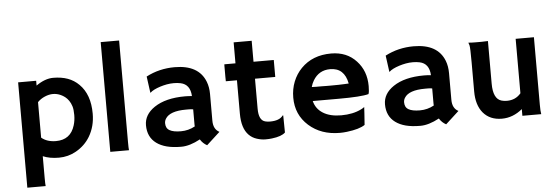

<svg xmlns="http://www.w3.org/2000/svg" viewBox="-55 -904 3693 1268"><g transform="rotate(-5 1791.5 -270.0)"><path d="M198.7 -10.3V133.3Q198.7 175.3 200.7 188H79.1V-510.3H198.7V-478.5Q257.8 -520 312 -520Q366.2 -520 408.2 -504.9Q450.2 -489.7 481.9 -458Q551.8 -389.2 551.8 -261.7Q551.8 -177.2 512.2 -110.8Q478.5 -54.7 418.9 -21Q366.2 8.8 304.7 8.8Q243.2 8.8 198.7 -10.3ZM198.7 -133.3Q235.8 -102.1 294.9 -102.1Q391.6 -102.1 419.9 -195.3Q429.7 -227.1 429.7 -263.4Q429.7 -299.8 422.9 -321.5Q416 -343.3 405 -359.1Q394 -375 380.4 -385.5Q366.7 -396 352.5 -402.3Q327.6 -413.6 301.3 -413.6Q274.9 -413.6 246.6 -401.4Q218.3 -389.2 198.7 -368.7Z M767.6 -54.7Q767.6 -12.7 769.5 0H645.5V-727.5H767.6Z M1241.7 -30.3Q1172.4 7.3 1116.2 7.3Q1060.1 7.3 1020 -3.2Q980 -13.7 952.1 -34.2Q895.5 -75.7 895.5 -154.3Q895.5 -224.6 964.8 -271.5Q1040 -322.3 1168.9 -322.3L1188.5 -321.8Q1194.3 -321.3 1201.7 -321Q1209 -320.8 1214.8 -319.8Q1210.9 -397.9 1147.5 -411.1Q1126.5 -415.5 1102.8 -415.5Q1079.1 -415.5 1056.4 -411.4Q1033.7 -407.2 1012.2 -400.4Q964.8 -385.3 944.3 -365.7L942.9 -366.7L928.2 -474.6Q1014.6 -520 1117.2 -520Q1276.4 -520 1320.8 -405.3Q1335 -368.7 1335 -322.8V-146Q1335 -89.4 1375 -68.8L1286.6 12.2Q1258.8 -2.4 1241.7 -30.3ZM1215.3 -231.9Q1202.1 -234.4 1188 -234.4H1168.5Q1060.5 -234.4 1031.2 -186.5Q1022.5 -172.4 1022.5 -156.7Q1022.5 -141.1 1028.1 -129.2Q1033.7 -117.2 1046.9 -109.4Q1072.3 -94.7 1122.3 -94.7Q1172.4 -94.7 1215.8 -118.7Q1215.3 -124 1215.3 -129.9Z M1713.9 -107.4Q1776.9 -107.4 1800.3 -140.1H1804.2L1805.7 -26.9Q1781.7 -2.9 1716.8 4.9Q1699.2 7.3 1673.1 7.3Q1647 7.3 1616.5 -2.4Q1585.9 -12.2 1564.5 -34.2Q1520 -79.6 1520 -176.3V-397.9H1446.3Q1445.8 -412.1 1445.8 -426.8V-502Q1445.8 -510.3 1446.3 -510.3H1520V-649.4H1639.6V-510.3H1773.9V-397.9H1639.6V-198.7Q1639.6 -122.1 1682.1 -111.3Q1695.8 -107.4 1713.9 -107.4Z M1880.4 -251Q1880.4 -308.1 1899.9 -356.9Q1919.4 -405.8 1955.1 -442.4Q2031.2 -520 2154.3 -520Q2258.3 -520 2321.3 -451.2Q2383.3 -384.8 2383.3 -284.2Q2383.3 -245.6 2377.4 -231.4Q2328.6 -217.8 2178.7 -217.8H2006.8Q2019.5 -165.5 2065.9 -136.5Q2112.3 -107.4 2186.5 -107.4Q2264.2 -107.4 2319.8 -135.3Q2334.5 -142.6 2341.8 -148.9Q2340.8 -128.4 2339.4 -106.9L2334 -30.8Q2296.9 -5.4 2213.9 4.4Q2189.5 7.3 2167 7.3Q2043 7.3 1961.9 -64.9Q1880.4 -137.7 1880.4 -251ZM2253.4 -312.5Q2233.4 -417.5 2139.2 -417.5Q2064.9 -417.5 2026.4 -353.5Q2014.6 -334 2008.3 -310.5Q2020 -310.1 2037.1 -309.6H2073.2Q2091.3 -309.1 2107.9 -309.1H2135.7Q2160.6 -309.1 2184.6 -309.6L2224.6 -311Q2240.7 -311.5 2253.4 -312.5Z M2826.2 -30.3Q2756.8 7.3 2700.7 7.3Q2644.5 7.3 2604.5 -3.2Q2564.5 -13.7 2536.6 -34.2Q2480 -75.7 2480 -154.3Q2480 -224.6 2549.3 -271.5Q2624.5 -322.3 2753.4 -322.3L2772.9 -321.8Q2778.8 -321.3 2786.1 -321Q2793.5 -320.8 2799.3 -319.8Q2795.4 -397.9 2731.9 -411.1Q2710.9 -415.5 2687.3 -415.5Q2663.6 -415.5 2640.9 -411.4Q2618.2 -407.2 2596.7 -400.4Q2549.3 -385.3 2528.8 -365.7L2527.3 -366.7L2512.7 -474.6Q2599.1 -520 2701.7 -520Q2860.8 -520 2905.3 -405.3Q2919.4 -368.7 2919.4 -322.8V-146Q2919.4 -89.4 2959.5 -68.8L2871.1 12.2Q2843.3 -2.4 2826.2 -30.3ZM2799.8 -231.9Q2786.6 -234.4 2772.5 -234.4H2752.9Q2645 -234.4 2615.7 -186.5Q2606.9 -172.4 2606.9 -156.7Q2606.9 -141.1 2612.5 -129.2Q2618.2 -117.2 2631.3 -109.4Q2656.7 -94.7 2706.8 -94.7Q2756.8 -94.7 2800.3 -118.7Q2799.8 -124 2799.8 -129.9Z M3377.4 -44.4Q3314.9 7.3 3241.2 7.3Q3162.1 7.3 3117.2 -45.9Q3074.2 -97.7 3074.2 -188V-381.8Q3074.2 -479.5 3070.1 -493.9Q3065.9 -508.3 3064 -512.2Q3086.4 -510.3 3110.8 -510.3H3151.4Q3167.5 -510.3 3193.8 -511.7V-229Q3193.8 -128.4 3248.5 -112.3Q3265.1 -107.4 3284.7 -107.4Q3342.3 -107.4 3377.4 -149.4V-510.3H3498.5V-62.5Q3498.5 -19.5 3502.4 0H3377.4Z"/></g></svg>

Font: Hammersmith One
Style: Regular
Weight: 400
Designer: Nicole Fally
Foundry: Nicole Fally
Version: Version 1.003